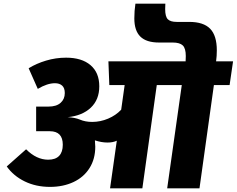

<svg xmlns="http://www.w3.org/2000/svg" viewBox="-20 -1032 1297 1052"><path d="M1238 -566H1152L1073 0H896L976 -566H839L760 0H583L620 -261Q599 -251 569 -251Q536 -251 500 -263Q502 -241 502 -228Q502 -161 470.5 -111Q439 -61 382.5 -34.5Q326 -8 254 -8Q177 -8 115.5 -38Q54 -68 17 -120L123 -214Q180 -157 244 -157Q284 -157 304 -178Q324 -199 324 -239Q324 -313 253 -313H178V-448H246Q289 -448 312 -468.5Q335 -489 335 -522Q335 -550 320.5 -563Q306 -576 281 -576Q239 -576 187 -545L137 -658Q179 -684 232.5 -700Q286 -716 342 -716Q428 -716 476 -675Q524 -634 524 -559Q524 -486 477.5 -442Q431 -398 351 -390Q390 -388 417 -377Q447 -364 485 -364Q530 -364 572.5 -382Q615 -400 644 -431L663 -566H579L574 -696H997Q998 -707 998 -725Q998 -767 981.5 -783Q965 -799 926 -799H851Q782 -799 749 -831.5Q716 -864 716 -931Q716 -973 722 -1012H886Q885 -1001 885 -982Q885 -941 899.5 -926.5Q914 -912 948 -912H1017Q1095 -912 1131.5 -874.5Q1168 -837 1168 -756Q1168 -725 1164 -696H1257Z"/></svg>

Font: FiraGO Heavy
Style: Italic
Weight: 900
Italic angle: -8°
Designer: bBox Type GmbH
Foundry: bBox Type GmbH
Version: Version 1.001